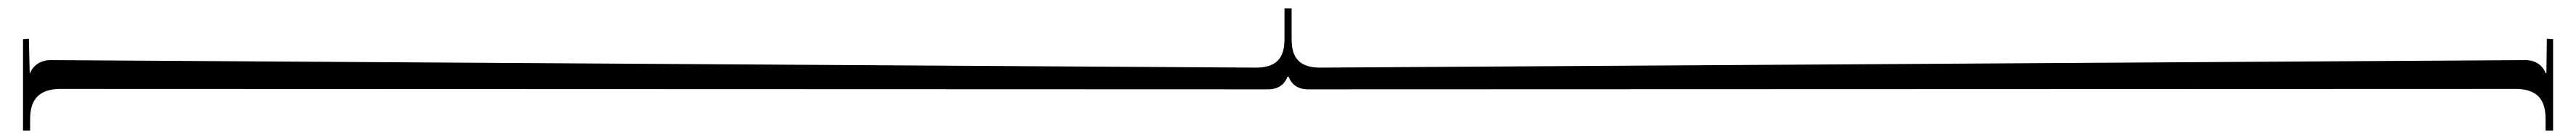

<svg xmlns="http://www.w3.org/2000/svg" viewBox="-20 -424 6158 333"><path d="M3107 -210 5996 -211C6064 -210 6066 -163 6066 -135V-111H6084V-330L6069 -331L6068 -249H6066C6061 -263 6046 -280 6018 -280L3136 -262C3068 -262 3068 -309 3068 -337V-404H3051V-337C3051 -309 3051 -262 2983 -262L101 -280C73 -280 57 -263 52 -249H51L49 -331L35 -330V-111H52V-135C52 -163 55 -210 123 -211L3012 -210C3040 -210 3053 -226 3058 -240H3061C3066 -226 3079 -210 3107 -210Z"/></svg>

Font: FoglihtenDeH04
Style: Regular
Weight: 500
Version: Version 0.68